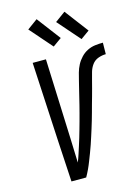

<svg xmlns="http://www.w3.org/2000/svg" viewBox="-142 -1056 824 1133"><g transform="rotate(-15 270.0 -489.0)"><path d="M239 0H149L135 -245L109 -735H190L209 -245Q210 -208 211.5 -171Q213 -134 214 -98Q223 -120 230.5 -143.5Q238 -167 245.5 -190Q253 -213 260 -236.5Q267 -260 273.5 -283Q280 -306 286.5 -329.5Q293 -353 299 -376Q305 -399 311 -422.5Q317 -446 322.5 -469.5Q328 -493 334 -516.5Q340 -540 345.5 -563Q351 -586 357.5 -609.5Q364 -633 375.5 -655Q387 -677 405 -696Q423 -715 445.5 -726Q468 -737 492 -740Q516 -743 540 -743L539 -673Q516 -673 492.5 -664.5Q469 -656 454.5 -636Q440 -616 433.5 -592.5Q427 -569 421 -546Q415 -523 409 -500Q403 -477 396.5 -454Q390 -431 383.5 -408Q377 -385 371 -362Q365 -339 358 -316Q351 -293 344 -270Q337 -247 329.5 -224.5Q322 -202 314.5 -179Q307 -156 298 -133.5Q289 -111 280.5 -88.5Q272 -66 261.5 -43.5Q251 -21 239 0ZM424 -796 305 -932 368 -978 477 -834ZM254 -796 135 -932 198 -978 307 -834Z"/></g></svg>

Font: Iosevka Term Oblique
Style: Regular
Weight: 400
Italic angle: -9°
Monospace: yes
Designer: Belleve Invis
Foundry: Belleve Invis
Version: Version 31.4.0